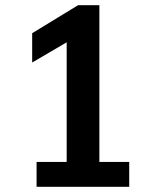

<svg xmlns="http://www.w3.org/2000/svg" viewBox="-20 -720 600 740"><path d="M121 -96H237V-557L104 -479V-592L281 -700H363V-96H478V0H121Z"/></svg>

Font: Sarabun SemiBold
Style: Regular
Weight: 600
Designer: Suppakit Chalermlarp | Katatrad Co.,Ltd.
Foundry: Cadson Demak Co.,Ltd.
Version: Version 1.000; ttfautohint (v1.6)